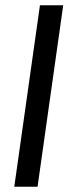

<svg xmlns="http://www.w3.org/2000/svg" viewBox="-20 -706 268 726"><path d="M34 0 131 -686H219L122 0Z"/></svg>

Font: Archivo Narrow
Style: Italic
Weight: 400
Italic angle: -8°
Designer: Hector Gatti
Foundry: Omnibus-Type
Version: Version 3.002